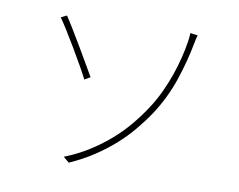

<svg xmlns="http://www.w3.org/2000/svg" viewBox="-78 -814 1156 928"><g transform="rotate(10 500.0 -349.5)"><path d="M285 -14Q349 -39 403 -73Q457 -107 502 -146Q547 -185 583.5 -228.5Q620 -272 649 -316Q679 -361 700.5 -407Q722 -453 737.5 -497.5Q753 -542 763.5 -584.5Q774 -627 780 -666Q781 -671 782.5 -685.5Q784 -700 784 -709L821 -704Q817 -693 814.5 -680.5Q812 -668 811 -663Q794 -572 762.5 -478.5Q731 -385 676 -300Q646 -255 609.5 -211Q573 -167 528.5 -127.5Q484 -88 430.5 -53Q377 -18 314 10ZM182 -689Q197 -667 219.5 -630Q242 -593 266 -552.5Q290 -512 311.5 -474.5Q333 -437 346 -415L318 -399Q306 -423 284.5 -461Q263 -499 239 -539.5Q215 -580 192 -617Q169 -654 154 -675Z"/></g></svg>

Font: SpoqaHanSans
Style: Thin
Weight: 250
Designer: [Spoqa Han Sans] Dong-huui Kim \uAE40 \uB3D9 \uD718   [Noto Sans] Ryoko NISHIZUKA \u897F \u585A \u6DBC \u5B50  (kana & i
Foundry: Spoqa (http://bi.spoqa.com)
Version: Version 1.004;PS 1.004;hotconv 1.0.82;makeotf.lib2.5.63406